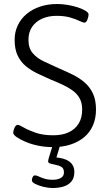

<svg xmlns="http://www.w3.org/2000/svg" viewBox="-20 -728 540 958"><path d="M245 6Q206 6 171.5 -1Q137 -8 109.5 -19.5Q82 -31 63 -44Q56 -49 51 -54.5Q46 -60 46 -65Q46 -70 47.5 -76.5Q49 -83 52 -89.5Q55 -96 59 -100.5Q63 -105 68 -105Q76 -105 98 -92Q120 -79 157 -66Q194 -53 246 -53Q291 -53 323 -68Q355 -83 372.5 -111.5Q390 -140 390 -181Q390 -215 377 -238Q364 -261 341.5 -277Q319 -293 291 -306Q263 -319 233 -331Q201 -345 168.5 -360.5Q136 -376 110 -397Q84 -418 68.5 -450Q53 -482 53 -529Q53 -568 68.5 -601Q84 -634 112.5 -658Q141 -682 180 -695Q219 -708 265 -708Q291 -708 317.5 -703.5Q344 -699 367.5 -691.5Q391 -684 407 -674Q415 -669 418.5 -664.5Q422 -660 422 -655Q422 -651 420.5 -644.5Q419 -638 416.5 -631Q414 -624 410 -619.5Q406 -615 402 -615Q394 -615 375.5 -624Q357 -633 329 -641Q301 -649 262 -649Q222 -649 190.5 -635Q159 -621 140.5 -594.5Q122 -568 122 -529Q122 -488 143 -463Q164 -438 199 -421.5Q234 -405 274 -387Q307 -373 340 -357Q373 -341 400 -318.5Q427 -296 443 -263Q459 -230 459 -181Q459 -138 444 -103Q429 -68 400.5 -44Q372 -20 332.5 -7Q293 6 245 6ZM244 210Q220 210 196 204Q172 198 155.5 189.5Q139 181 139 172Q139 168 140.5 162Q142 156 145.5 151.5Q149 147 154 147Q162 147 173.5 152.5Q185 158 202 163.5Q219 169 245 169Q258 169 270.5 165.5Q283 162 291 154Q299 146 299 132Q299 113 287.5 105.5Q276 98 260 95Q244 92 232 88.5Q220 85 220 77Q220 73 222.5 63.5Q225 54 230.5 37.5Q236 21 243 -3H280L260 63L253 57Q302 60 326.5 78.5Q351 97 351 130Q351 161 335.5 178.5Q320 196 296 203Q272 210 244 210Z"/></svg>

Font: Asap Light
Style: Regular
Weight: 300
Designer: Pablo Cosgaya
Foundry: Omnibus-Type
Version: Version 3.001